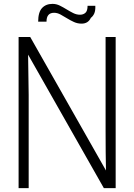

<svg xmlns="http://www.w3.org/2000/svg" viewBox="-20 -971 693 991"><path d="M577 0H516L125 -689L128 -481V0H76V-780H136L527 -91Q526 -134 525.5 -186Q525 -238 525 -299V-780H577ZM401 -849Q380 -849 361.5 -857.5Q343 -866 326 -876.5Q309 -887 292.5 -896Q276 -905 259 -905Q220 -905 220 -859H177Q177 -908 197 -929.5Q217 -951 251 -951Q271 -951 289 -942Q307 -933 324 -922.5Q341 -912 358 -903.5Q375 -895 393 -895Q410 -895 421 -905Q432 -915 432 -941H472Q473 -916 466.5 -901.5Q460 -887 449 -879Q435 -849 401 -849Z"/></svg>

Font: Tanohe Sans Light
Style: Regular
Weight: 300
Designer: Village Type and Design LLC & Cristiano Sobral
Foundry: Cooper Hewitt Smithsonian Design Museum
Version: Version 1.00;September 29, 2021;FontCreator 13.0.0.2655 64-b